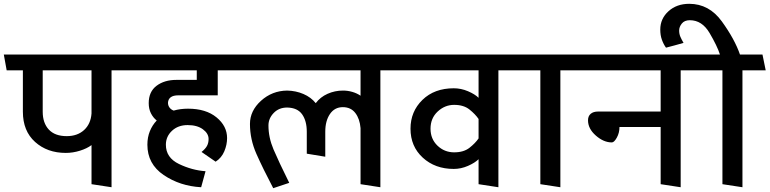

<svg xmlns="http://www.w3.org/2000/svg" viewBox="-31 -966 4036 1007"><path d="M449 0V-205Q425 -187 388 -175.5Q351 -164 314 -164Q217 -164 153 -221.5Q89 -279 89 -380V-597H4L-11 -680H660L676 -597H554V16ZM193 -380Q193 -321 225 -286.5Q257 -252 319 -252Q375 -252 410 -284Q445 -316 449 -371V-597H193Z M1063 -237Q1063 -266 1033 -288Q1003 -310 953 -310Q903 -310 871 -280Q839 -250 839 -207Q839 -139 907.5 -106Q976 -73 1047 -68L1024 16Q913 10 827.5 -48Q742 -106 742 -207Q742 -246 755 -278Q768 -310 791 -334Q772 -349 760.5 -372Q749 -395 749 -425Q749 -485 790 -516Q831 -547 894 -547H1001V-597H668L654 -680H1206L1222 -597H1111V-466H904Q878 -466 864.5 -456Q851 -446 850 -427Q850 -413 858 -402Q866 -391 880 -386Q897 -391 916 -393.5Q935 -396 955 -396Q1049 -396 1104.5 -350.5Q1160 -305 1160 -242Q1160 -207 1145.5 -172.5Q1131 -138 1100 -118L1026 -169Q1046 -185 1054.5 -200.5Q1063 -216 1063 -237Z M1860 0V-294Q1856 -343 1832.5 -373.5Q1809 -404 1767 -404Q1724 -404 1699.5 -368Q1675 -332 1675 -275V-144L1578 -160V-275Q1578 -332 1553.5 -366.5Q1529 -401 1475 -402Q1432 -402 1404.5 -373.5Q1377 -345 1377 -308Q1377 -245 1403.5 -182.5Q1430 -120 1486 -7L1402 21Q1348 -82 1314 -158.5Q1280 -235 1280 -316Q1280 -385 1338 -437.5Q1396 -490 1475 -491Q1521 -490 1560.5 -473Q1600 -456 1625 -425Q1649 -457 1687 -474Q1725 -491 1768 -491Q1793 -491 1817 -484Q1841 -477 1860 -464V-597H1215L1200 -680H2070L2086 -597H1964V16Z M2349 -80Q2251 -80 2186.5 -139Q2122 -198 2122 -291Q2122 -381 2184.5 -442Q2247 -503 2349 -503Q2387 -503 2423.5 -487.5Q2460 -472 2479 -453V-597H2079L2064 -680H2689L2705 -597H2583V16L2479 0V-131Q2460 -112 2423.5 -96Q2387 -80 2349 -80ZM2227 -291Q2227 -237 2263.5 -202Q2300 -167 2351 -167Q2401 -167 2431.5 -191Q2462 -215 2479 -240V-342Q2462 -367 2431.5 -391.5Q2401 -416 2351 -416Q2302 -416 2264.5 -381Q2227 -346 2227 -291Z M2803 0V-597H2697L2682 -680H3013L3030 -597H2908V16Z M3434 -300H3218Q3218 -269 3204 -244Q3190 -219 3178 -219Q3135 -219 3094 -255Q3053 -291 3053 -335Q3053 -357 3067 -369Q3081 -381 3106 -381H3434V-597H3023Q3019 -618 3015.5 -638.5Q3012 -659 3008 -680H3646L3661 -597H3539V16L3434 0Z M3554 -741Q3531 -734 3507.5 -728Q3484 -722 3462 -716Q3449 -734 3440.5 -757.5Q3432 -781 3432 -811Q3432 -868 3475 -907Q3518 -946 3584 -946Q3688 -946 3755 -853.5Q3822 -761 3850 -680H3968Q3972 -659 3976.5 -638.5Q3981 -618 3985 -597H3863V16L3758 0V-597H3652L3637 -680H3745Q3730 -726 3690.5 -793Q3651 -860 3587 -860Q3559 -860 3545 -842.5Q3531 -825 3531 -806Q3531 -788 3537.5 -773Q3544 -758 3554 -741Z"/></svg>

Font: Palanquin Medium
Style: Regular
Weight: 500
Designer: Pria Ravichandran
Version: Version 1.0.4